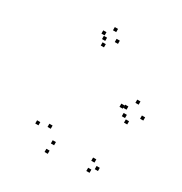

<svg xmlns="http://www.w3.org/2000/svg" viewBox="-179 -883 978 1034"><g transform="rotate(30 310.5 -366.0)"><path d="M621 -392.5V-412.5H601V-392.5ZM556.5 -454V-474H536.5V-454ZM493 -392.5V-412.5H473V-392.5ZM529 -355V-375H509V-355ZM513.5 -398V-418H493.5V-398ZM556.5 -331V-351H536.5V-331ZM511 -4V-24H491V-4ZM545.5 -35V-55H525.5V-35ZM506.5 -65V-85H486.5V-65ZM271.5 -37V-57H251.5V-37ZM211.5 -105V-125H191.5V-105ZM296.5 -682V-702H276.5V-682ZM256.5 -732V-752H236.5V-732ZM211.5 -685.5V-705.5H191.5V-685.5ZM240.5 -628V-648H220.5V-628ZM229 -661.5V-681.5H209V-661.5ZM145 -88V-108H125V-88ZM265 20V0H245V20Z"/></g></svg>

Font: Monaspace Radon Dots Var
Style: Regular
Weight: 400
Designer: Riley Cran and the Lettermatic Team
Version: Version 1.100 (Monaspace Radon Dots)